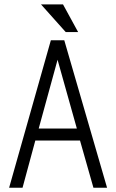

<svg xmlns="http://www.w3.org/2000/svg" viewBox="-20 -873 540 894"><path d="M352.5 -218.8 415 1H478.5L279.3 -685.5H216.8L22.5 1H85L144.5 -218.8ZM160.2 -274.4 248 -594.7 337.9 -274.4ZM170.9 -852.5 286.1 -723.6H343.8L273.4 -852.5Z"/></svg>

Font: DotumChe
Style: Regular
Weight: 400
Monospace: yes
Version: Version 2.21